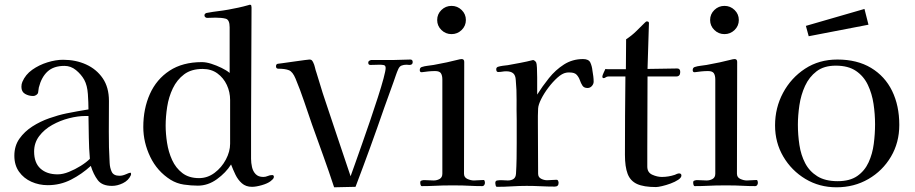

<svg xmlns="http://www.w3.org/2000/svg" viewBox="-20 -792 3888 816"><path d="M362 -117Q358 -162 357.5 -207.5Q357 -253 356 -299H342Q311 -299 273.5 -289.5Q236 -280 202 -261Q168 -242 146.5 -213.5Q125 -185 125 -148Q125 -100 152 -75.5Q179 -51 225 -51Q247 -51 273 -61.5Q299 -72 323 -87Q347 -102 362 -117ZM537 -53Q537 -49 536 -47Q526 -25 502.5 -13.5Q479 -2 456 -2Q414 -2 395.5 -26.5Q377 -51 366 -87Q328 -52 282 -28.5Q236 -5 183 -5Q146 -5 113.5 -19.5Q81 -34 61 -62Q41 -90 41 -130Q41 -172 62.5 -202.5Q84 -233 117.5 -254.5Q151 -276 189.5 -289.5Q228 -303 262 -310Q285 -315 309 -319Q333 -323 356 -327Q356 -355 353.5 -392Q351 -429 338 -453Q325 -476 303 -494Q281 -512 254 -512Q208 -512 182 -488Q156 -464 145 -420Q144 -415 143.5 -409.5Q143 -404 142 -399Q141 -393 134.5 -388.5Q128 -384 121 -384Q102 -384 86.5 -393Q71 -402 71 -423Q71 -435 75 -444Q88 -475 117 -495.5Q146 -516 181.5 -527Q217 -538 248 -538Q302 -538 346 -518Q390 -498 416.5 -459.5Q443 -421 443 -363Q443 -298 442.5 -232Q442 -166 446 -100Q447 -78 455 -61.5Q463 -45 488 -45Q501 -45 515.5 -51.5Q530 -58 534 -58Q537 -58 537 -53Z M958 -367Q958 -401 944 -431Q930 -461 904 -480Q878 -499 841 -499Q793 -499 762.5 -476Q732 -453 714.5 -416.5Q697 -380 690.5 -338Q684 -296 684 -258Q684 -224 690 -185Q696 -146 711.5 -112Q727 -78 755 -56.5Q783 -35 826 -35Q862 -35 892 -57.5Q922 -80 940 -114Q958 -148 958 -181ZM1144 -40Q1144 -35 1139 -30Q1134 -25 1130 -22Q1117 -12 1092.5 -5Q1068 2 1051 2Q1025 2 1008 -13Q991 -28 980.5 -50Q970 -72 962 -93Q940 -58 902 -30.5Q864 -3 821 -3Q792 -3 761.5 -7.5Q731 -12 705 -28Q648 -64 618.5 -125.5Q589 -187 589 -252Q589 -330 617 -392.5Q645 -455 700.5 -491.5Q756 -528 838 -528Q856 -528 878 -521Q900 -514 921.5 -503.5Q943 -493 956 -482V-676Q956 -708 939.5 -712.5Q923 -717 896 -717Q887 -717 878 -716.5Q869 -716 860 -716Q856 -716 852.5 -719Q849 -722 849 -726Q849 -733 854 -735Q856 -737 858.5 -737Q861 -737 864 -738Q885 -742 906.5 -744.5Q928 -747 950 -751Q972 -755 993 -759.5Q1014 -764 1035 -770Q1036 -770 1038.5 -771Q1041 -772 1042 -772Q1047 -772 1048 -768Q1049 -764 1049 -760Q1049 -636 1048 -513Q1047 -390 1047 -266V-117Q1047 -100 1051 -82Q1055 -64 1066.5 -52Q1078 -40 1099 -40Q1109 -40 1118 -44Q1127 -48 1137 -48Q1144 -48 1144 -40Z M1734 -528Q1734 -516 1720 -516Q1717 -516 1714 -516.5Q1711 -517 1708 -517Q1696 -517 1687 -513.5Q1678 -510 1673 -499Q1667 -486 1662.5 -472.5Q1658 -459 1653 -445Q1643 -417 1633 -389.5Q1623 -362 1613 -334Q1584 -250 1553.5 -166Q1523 -82 1491 2L1400 4Q1378 -63 1354 -129.5Q1330 -196 1306 -263Q1289 -312 1272.5 -361Q1256 -410 1236 -458Q1224 -487 1208 -493.5Q1192 -500 1163 -500Q1153 -500 1153 -510Q1153 -520 1161 -521Q1161 -521 1180.5 -523.5Q1200 -526 1226.5 -530Q1253 -534 1273.5 -536.5Q1294 -539 1295 -539Q1302 -539 1305 -536Q1308 -533 1311 -527Q1316 -517 1318.5 -505.5Q1321 -494 1325 -483Q1334 -455 1342.5 -426Q1351 -397 1361 -368Q1388 -286 1415.5 -205Q1443 -124 1470 -43Q1476 -59 1489 -96Q1502 -133 1519 -181Q1536 -229 1553.5 -280.5Q1571 -332 1586 -378.5Q1601 -425 1610 -458.5Q1619 -492 1619 -503Q1619 -514 1610.5 -515.5Q1602 -517 1594 -517Q1584 -517 1574.5 -516.5Q1565 -516 1554 -516Q1545 -516 1545 -526Q1545 -531 1549 -533.5Q1553 -536 1557 -537Q1562 -537 1567 -537Q1572 -537 1576 -537H1652Q1670 -537 1688 -538Q1706 -539 1724 -539Q1734 -539 1734 -528Z M2041 -15Q2041 -10 2038 -5.5Q2035 -1 2030 -1Q2002 -1 1974.5 -2.5Q1947 -4 1918 -4H1891Q1861 -4 1831.5 -2.5Q1802 -1 1773 -1Q1769 -1 1767.5 -6Q1766 -11 1766 -14Q1766 -19 1767 -21.5Q1768 -24 1773 -25Q1778 -27 1784.5 -26.5Q1791 -26 1797 -26Q1804 -26 1810 -25.5Q1816 -25 1823 -25Q1837 -25 1848.5 -31.5Q1860 -38 1860 -54V-454Q1860 -471 1854 -480.5Q1848 -490 1829 -490Q1815 -490 1800.5 -488.5Q1786 -487 1772 -485Q1764 -485 1764 -494Q1764 -504 1772 -507Q1784 -511 1797.5 -512.5Q1811 -514 1823 -516Q1851 -521 1879 -527Q1907 -533 1934 -540Q1937 -541 1942 -541Q1953 -541 1953 -529Q1953 -411 1952.5 -292Q1952 -173 1952 -54Q1952 -38 1966.5 -31.5Q1981 -25 1994 -25Q2004 -25 2014.5 -26Q2025 -27 2035 -27Q2039 -27 2040 -22Q2041 -17 2041 -15ZM1960 -707Q1960 -682 1942 -664.5Q1924 -647 1899 -647Q1874 -647 1856 -664.5Q1838 -682 1838 -707Q1838 -732 1856 -749.5Q1874 -767 1899 -767Q1924 -767 1942 -749.5Q1960 -732 1960 -707Z M2503 -445Q2503 -435 2495.5 -426.5Q2488 -418 2477 -418Q2462 -418 2455.5 -428Q2449 -438 2444.5 -451Q2440 -464 2431 -474Q2422 -484 2401 -484Q2397 -484 2393.5 -484Q2390 -484 2386 -483Q2369 -480 2349 -462Q2329 -444 2310.5 -419.5Q2292 -395 2280 -371Q2268 -347 2267 -331Q2266 -315 2266 -299.5Q2266 -284 2266 -269Q2266 -215 2266.5 -161Q2267 -107 2267 -54Q2267 -39 2279.5 -32.5Q2292 -26 2305 -26Q2315 -26 2325 -27Q2335 -28 2345 -28Q2350 -28 2352 -23.5Q2354 -19 2354 -15Q2354 1 2338 1Q2308 1 2278 -0.5Q2248 -2 2218 -2Q2187 -2 2155.5 0Q2124 2 2092 2Q2088 2 2086.5 -4Q2085 -10 2085 -14Q2085 -24 2093 -25Q2104 -27 2116 -26Q2128 -25 2138 -25Q2153 -25 2162.5 -31.5Q2172 -38 2173 -54Q2175 -86 2175.5 -119Q2176 -152 2176 -185V-282Q2175 -325 2175.5 -367.5Q2176 -410 2172 -452Q2171 -472 2161 -480.5Q2151 -489 2131 -489Q2123 -489 2114.5 -487.5Q2106 -486 2097 -486Q2089 -486 2089 -498Q2089 -505 2096 -508Q2106 -511 2117 -512.5Q2128 -514 2138 -515Q2165 -520 2192 -525Q2219 -530 2246 -537Q2255 -534 2259 -526Q2261 -522 2262 -504Q2263 -486 2263 -462.5Q2263 -439 2263 -418.5Q2263 -398 2263 -390Q2285 -425 2313 -460Q2341 -495 2377 -518Q2413 -541 2458 -541Q2482 -541 2489 -526Q2496 -511 2498 -491Q2500 -480 2501.5 -468Q2503 -456 2503 -445Z M2876 -46Q2876 -37 2862.5 -28Q2849 -19 2830 -12Q2811 -5 2793.5 -1Q2776 3 2768 3Q2716 3 2687.5 -10Q2659 -23 2647.5 -53Q2636 -83 2636 -134Q2636 -217 2636.5 -300.5Q2637 -384 2638 -467H2566Q2559 -467 2554.5 -463.5Q2550 -460 2545 -460Q2540 -460 2540 -467Q2540 -471 2545.5 -483Q2551 -495 2553 -499Q2556 -498 2562 -498H2640L2641 -625Q2664 -640 2683 -658.5Q2702 -677 2721 -696Q2723 -698 2725 -699.5Q2727 -701 2729 -701Q2738 -701 2738 -694L2732 -499Q2764 -499 2795.5 -500Q2827 -501 2858 -501Q2871 -501 2871 -486Q2871 -467 2854 -467H2732Q2732 -391 2731.5 -314.5Q2731 -238 2731 -161V-84Q2731 -59 2752 -49.5Q2773 -40 2793 -40Q2821 -40 2848 -49Q2851 -51 2857 -53Q2863 -55 2866 -55Q2876 -55 2876 -46Z M3201 -15Q3201 -10 3198 -5.5Q3195 -1 3190 -1Q3162 -1 3134.5 -2.5Q3107 -4 3078 -4H3051Q3021 -4 2991.5 -2.5Q2962 -1 2933 -1Q2929 -1 2927.5 -6Q2926 -11 2926 -14Q2926 -19 2927 -21.5Q2928 -24 2933 -25Q2938 -27 2944.5 -26.5Q2951 -26 2957 -26Q2964 -26 2970 -25.5Q2976 -25 2983 -25Q2997 -25 3008.5 -31.5Q3020 -38 3020 -54V-454Q3020 -471 3014 -480.5Q3008 -490 2989 -490Q2975 -490 2960.5 -488.5Q2946 -487 2932 -485Q2924 -485 2924 -494Q2924 -504 2932 -507Q2944 -511 2957.5 -512.5Q2971 -514 2983 -516Q3011 -521 3039 -527Q3067 -533 3094 -540Q3097 -541 3102 -541Q3113 -541 3113 -529Q3113 -411 3112.5 -292Q3112 -173 3112 -54Q3112 -38 3126.5 -31.5Q3141 -25 3154 -25Q3164 -25 3174.5 -26Q3185 -27 3195 -27Q3199 -27 3200 -22Q3201 -17 3201 -15ZM3120 -707Q3120 -682 3102 -664.5Q3084 -647 3059 -647Q3034 -647 3016 -664.5Q2998 -682 2998 -707Q2998 -732 3016 -749.5Q3034 -767 3059 -767Q3084 -767 3102 -749.5Q3120 -732 3120 -707Z M3699 -264Q3699 -307 3692.5 -350.5Q3686 -394 3668.5 -431Q3651 -468 3618 -490.5Q3585 -513 3532 -513Q3482 -513 3450.5 -489Q3419 -465 3401.5 -427Q3384 -389 3377.5 -345Q3371 -301 3371 -262Q3371 -219 3377.5 -176Q3384 -133 3402 -98.5Q3420 -64 3453.5 -43Q3487 -22 3540 -22Q3592 -22 3623.5 -44Q3655 -66 3671.5 -102Q3688 -138 3693.5 -180.5Q3699 -223 3699 -264ZM3802 -261Q3802 -186 3766.5 -126Q3731 -66 3670.5 -31Q3610 4 3535 4Q3462 4 3403 -31.5Q3344 -67 3309 -126.5Q3274 -186 3274 -259Q3274 -334 3308 -397.5Q3342 -461 3401.5 -500Q3461 -539 3539 -539Q3623 -539 3682 -503.5Q3741 -468 3771.5 -405.5Q3802 -343 3802 -261ZM3671 -687 3417 -638 3405 -682 3654 -754Z"/></svg>

Font: Kaisei Decol
Style: Regular
Weight: 400
Designer: Font-Kai, 金井和夫
Foundry: KAZUO KANAI
Version: Version 5.003